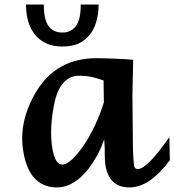

<svg xmlns="http://www.w3.org/2000/svg" viewBox="-20 -819 773 851"><path d="M441.9 -202.1Q428.7 -162.6 410.6 -130.1Q392.6 -97.7 371.6 -69.8Q306.2 11.7 233.4 11.7Q116.2 11.7 86.4 -130.9Q70.8 -203.6 85.4 -275.1Q100.1 -346.7 143.1 -417Q187.5 -488.8 253.7 -524.9Q319.8 -561 406.7 -561Q423.8 -561 444.6 -560.5Q465.3 -560.1 487.1 -559.1Q508.8 -558.1 530.3 -556.9Q551.8 -555.7 570.3 -554.2L566.9 -394V-395L569.3 -155.3Q570.3 -127.4 571.8 -109.6Q573.2 -91.8 574.2 -85Q576.2 -69.8 590.8 -69.8Q632.3 -69.8 730.5 -211.4L732.9 -109.4Q644 11.7 553.7 11.7Q468.3 11.7 449.2 -76.7Q446.3 -89.4 445.1 -111.3Q443.8 -133.3 444.3 -161.1ZM439 -462.4Q409.2 -473.1 384.3 -478.3Q359.4 -483.4 331.5 -483.4Q293 -483.4 266.4 -457.5Q239.7 -431.6 225.6 -381.3Q210.4 -318.8 207.3 -259.5Q204.1 -200.2 213.9 -151.4Q226.1 -89.4 256.3 -89.4Q290.5 -89.4 348.6 -170.9Q377.9 -214.8 400.6 -262.5Q423.3 -310.1 440.4 -365.7ZM417 -798.8Q417 -756.8 406.7 -722.4Q396.5 -688 377.4 -664.6Q355.5 -638.7 327.6 -625.7Q299.8 -612.8 256.3 -612.8Q216.3 -612.8 186.3 -626.2Q156.2 -639.6 135.7 -664.6Q115.7 -689 105.5 -723.1Q95.2 -757.3 95.2 -798.8H174.3Q174.3 -732.9 194.8 -703.9Q215.3 -674.8 256.3 -674.8Q294.9 -674.8 316.4 -703.4Q337.9 -731.9 337.9 -798.8Z"/></svg>

Font: IranNastaliq
Style: Regular
Weight: 400
Designer: Hossein Zahedi
Version: Version 1.5